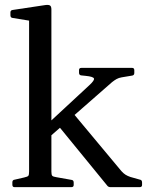

<svg xmlns="http://www.w3.org/2000/svg" viewBox="-20 -772 606 792"><path d="M100 0V-569H192V0ZM40 0Q31 0 31 -10V-20Q31 -30 41 -31L80 -40Q94 -43 97 -47Q100 -51 100 -65V-180H192V-64Q192 -51 195.5 -47Q199 -43 213 -41L275 -30Q284 -29 284 -19V-9Q284 0 274 0ZM100 -568V-714L118 -684L32 -698Q23 -699 23 -709V-721Q23 -730 33 -731L166 -751Q180 -753 186 -749.5Q192 -746 192 -733V-568ZM436 0Q426 0 421 -8L220 -254L280 -307L481 -66Q489 -57 497.5 -51.5Q506 -46 518 -42L557 -31Q566 -30 566 -19V-9Q566 0 556 0ZM176 -200 170 -255 348 -420Q371 -441 367.5 -448.5Q364 -456 334 -459L315 -461Q306 -462 306 -472V-483Q306 -492 316 -492H525Q534 -492 534 -482V-471Q534 -461 524 -460L482 -453Q470 -451 461 -446Q452 -441 442 -433Z"/></svg>

Font: Hahmlet
Style: Regular
Weight: 400
Designer: Minjoo Ham & Mark Frömberg
Foundry: hypertype
Version: Version 1.002